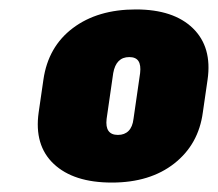

<svg xmlns="http://www.w3.org/2000/svg" viewBox="-20 -739 462 407"><path d="M217 -352Q136 -352 94 -391.5Q52 -431 62 -501L72 -570Q82 -640 134.5 -679.5Q187 -719 268 -719Q348 -719 389 -679Q430 -639 420 -570L410 -501Q401 -433 349.5 -392.5Q298 -352 217 -352ZM230 -453Q244 -453 252.5 -461.5Q261 -470 263 -487L277 -584Q279 -601 273.5 -609.5Q268 -618 254 -618Q240 -618 231.5 -609.5Q223 -601 220 -584L206 -487Q204 -470 210 -461.5Q216 -453 230 -453Z"/></svg>

Font: Pathway Extreme Condensed Black
Style: Italic
Weight: 900
Width: 3
Italic angle: -8°
Version: Version 1.001;gftools[0.9.26]